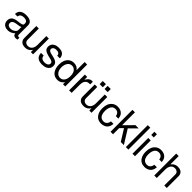

<svg xmlns="http://www.w3.org/2000/svg" viewBox="519 -2611 4516 4516"><g transform="rotate(45 2777.0 -353.0)"><path d="M535.2 -48.8V14.2Q505.9 22 488.8 22.9H487.8H478Q407.2 22.9 394 -40L392.1 -54.2Q363.8 -27.8 336.9 -12.2Q280.8 22.9 213.9 22.9Q104 22.9 61 -51.8Q42 -85.9 42 -131.8Q42 -233.9 133.8 -272L145 -275.9L179.2 -286.1Q188 -288.1 198.2 -290Q228 -294.9 301.8 -304.2Q375 -313 386.2 -341.8V-342.8V-344.2L389.2 -361.8V-383.8Q389.2 -448.2 308.1 -460Q291 -461.9 272 -461.9Q168.9 -461.9 151.9 -387.2Q149.9 -377.9 148.9 -369.1H64.9Q67.9 -440.9 101.1 -478Q155.8 -539.1 274.9 -539.1Q451.2 -539.1 470.2 -422.9Q472.2 -411.1 472.2 -396V-87.9Q472.2 -46.9 517.1 -46.9H519Q524.9 -46.9 529.8 -47.9H530.8ZM389.2 -165V-258.8L378.9 -254.9Q362.8 -248 340.8 -243.2L254.9 -230Q148.9 -214.8 132.8 -161.1L128.9 -134.8V-133.8Q128.9 -68.8 195.8 -54.2Q211.9 -49.8 231.9 -49.8Q304.2 -49.8 356 -97.2Q369.1 -108.9 377 -120.1Q389.2 -138.2 389.2 -165Z M1037.6 0H962.9V-73.2Q906.7 5.9 832.5 19Q812.5 22.9 787.6 22.9Q680.7 22.9 639.6 -46.9Q620.6 -78.1 620.6 -120.1V-523.9H703.6V-152.8Q703.6 -83 762.7 -59.1Q783.7 -49.8 811.5 -49.8Q896.5 -49.8 934.6 -127.9Q954.6 -169.9 954.6 -227.1V-523.9H1037.6Z M1549.3 -377.9H1461.4Q1458.5 -461.9 1356.4 -461.9Q1274.4 -461.9 1251.5 -413.1Q1245.1 -399.9 1245.1 -382.8Q1245.1 -337.9 1311.5 -315.9L1342.3 -308.1L1422.4 -289.1Q1540.5 -261.2 1563.5 -190.9Q1570.3 -169.9 1570.3 -143.1Q1570.3 -46.9 1480.5 -2.9Q1428.2 22.9 1354.5 22.9Q1160.2 22.9 1146.5 -139.2L1145.5 -155.8H1233.4Q1239.3 -108.9 1257.3 -88.9Q1290.5 -54.2 1361.3 -54.2Q1445.3 -54.2 1473.1 -101.1Q1483.4 -116.2 1483.4 -136.2Q1483.4 -182.1 1429.2 -201.2Q1420.4 -204.1 1410.2 -207H1409.2L1402.3 -209L1324.2 -228Q1205.6 -256.8 1174.3 -308.1Q1165.5 -324.2 1161.1 -345.2L1158.2 -378.9Q1158.2 -472.2 1242.2 -514.2Q1291.5 -539.1 1359.4 -539.1Q1504.4 -539.1 1539.6 -438Q1549.3 -411.1 1549.3 -377.9Z M2106.4 -729V0H2032.2V-68.8Q1974.1 14.2 1888.2 22Q1877.4 22.9 1865.2 22.9Q1735.4 22.9 1675.3 -88.9Q1637.2 -159.2 1637.2 -263.2Q1637.2 -417 1726.6 -492.2Q1783.2 -539.1 1862.3 -539.1Q1970.2 -539.1 2023.4 -458V-729ZM1876.5 -460.9Q1791.5 -460.9 1750.5 -378.9Q1730.5 -340.8 1725.1 -290Q1724.1 -274.9 1724.1 -257.8Q1724.1 -136.2 1794.4 -82Q1830.6 -55.2 1877.4 -55.2Q1959.5 -55.2 1998.5 -136.2Q2023.4 -186 2023.4 -255.9Q2023.4 -387.2 1951.2 -438Q1918.5 -460.9 1876.5 -460.9Z M2235.8 -523.9H2313V-429.2Q2337.9 -470.2 2361.8 -495.1Q2403.8 -539.1 2456.1 -539.1H2466.8L2487.8 -536.1V-451.2Q2416 -450.2 2384.8 -429.2Q2382.8 -428.2 2380.9 -426.8L2378.9 -424.8Q2319.8 -381.8 2319.8 -272V0H2235.8Z M2981.4 0H2906.7V-73.2Q2850.6 5.9 2776.4 19Q2756.3 22.9 2731.4 22.9Q2624.5 22.9 2583.5 -46.9Q2564.5 -78.1 2564.5 -120.1V-523.9H2647.5V-152.8Q2647.5 -83 2706.5 -59.1Q2727.5 -49.8 2755.4 -49.8Q2840.3 -49.8 2878.4 -127.9Q2898.4 -169.9 2898.4 -227.1V-523.9H2981.4ZM2744.6 -714.8V-611.8H2640.6V-714.8ZM2906.7 -714.8V-611.8H2802.7V-714.8Z M3526.4 -348.1H3442.4Q3429.2 -444.8 3345.2 -460Q3337.4 -460.9 3318.4 -461.9Q3224.1 -461.9 3189 -361.8Q3173.3 -315.9 3173.3 -252.9Q3173.3 -116.2 3252 -70.8Q3281.2 -54.2 3320.3 -54.2Q3427.2 -54.2 3448.2 -180.2H3532.2Q3521 -43 3417 2.9Q3374 22.9 3318.4 22.9Q3189 22.9 3127 -82Q3085.9 -150.9 3085.9 -252.9Q3085.9 -413.1 3178.2 -490.2Q3237.3 -539.1 3319.3 -539.1Q3425.3 -539.1 3483.4 -471.2L3491.2 -460.9Q3520 -418 3526.4 -348.1Z M3696.3 -729V-301.8L3918 -523.9H4025.4L3843.3 -342.8L4057.1 0H3954.1L3777.3 -284.2L3696.3 -204.1V0H3613.3V-729Z M4207 -729V0H4123V-729Z M4426.8 -523.9V0H4343.8V-523.9ZM4426.8 -729V-624H4342.8V-729Z M4969.7 -348.1H4885.7Q4872.6 -444.8 4788.6 -460Q4780.8 -460.9 4761.7 -461.9Q4667.5 -461.9 4632.3 -361.8Q4616.7 -315.9 4616.7 -252.9Q4616.7 -116.2 4695.3 -70.8Q4724.6 -54.2 4763.7 -54.2Q4870.6 -54.2 4891.6 -180.2H4975.6Q4964.4 -43 4860.4 2.9Q4817.4 22.9 4761.7 22.9Q4632.3 22.9 4570.3 -82Q4529.3 -150.9 4529.3 -252.9Q4529.3 -413.1 4621.6 -490.2Q4680.7 -539.1 4762.7 -539.1Q4868.7 -539.1 4926.8 -471.2L4934.6 -460.9Q4963.4 -418 4969.7 -348.1Z M5068.4 -729H5151.4V-452.1L5169.4 -473.1Q5222.7 -533.2 5297.4 -538.1L5319.3 -539.1Q5429.7 -539.1 5468.8 -464.8Q5484.4 -435.1 5484.4 -396V0H5401.4V-362.8Q5401.4 -418 5367.7 -441.9Q5335.4 -465.8 5293.5 -465.8Q5209.5 -465.8 5172.4 -389.2Q5151.4 -347.2 5151.4 -289.1V0H5068.4Z"/></g></svg>

Font: SolaimanLipi
Style: Normal
Weight: 400
Designer: Solaiman Karim
Foundry: Al Mamun Sumon
Version: Version 2.000